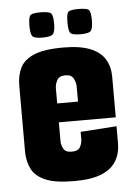

<svg xmlns="http://www.w3.org/2000/svg" viewBox="-48 -646 480 689"><g transform="rotate(-5 192.5 -302.0)"><path d="M192 5Q123 5 87 -11Q51 -27 38 -55Q25 -83 25 -117V-354Q25 -389 38 -416.5Q51 -444 87 -460Q123 -476 194 -476Q255 -476 291.5 -461Q328 -446 344 -419Q360 -392 360 -356V-271L230 -262V-332Q230 -346 222.5 -361Q215 -376 193 -376Q170 -376 162.5 -361Q155 -346 155 -332V-142Q155 -128 162.5 -114.5Q170 -101 191 -101Q215 -101 222.5 -114.5Q230 -128 230 -144V-169L360 -178V-117Q360 -81 344 -53.5Q328 -26 291.5 -10.5Q255 5 192 5ZM40 -210V-278H360V-210ZM260 -518Q227 -518 222 -528.5Q217 -539 217 -564Q217 -591 222 -600Q227 -609 260 -609Q294 -609 299.5 -600Q305 -591 305 -564Q305 -539 299 -528.5Q293 -518 260 -518ZM123 -518Q91 -518 85.5 -528.5Q80 -539 80 -564Q80 -591 85.5 -600Q91 -609 123 -609Q157 -609 163 -600Q169 -591 169 -564Q169 -539 162.5 -528.5Q156 -518 123 -518Z"/></g></svg>

Font: Smooch Sans Thin ExtraBold
Style: Regular
Weight: 800
Version: Version 1.010